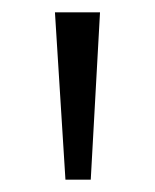

<svg xmlns="http://www.w3.org/2000/svg" viewBox="-20 -725 251 311"><path d="M86 -434 69 -705H142L127 -434Z"/></svg>

Font: Mulish Light
Style: Regular
Weight: 300
Designer: Vernon Adams
Foundry: Vernon Adams
Version: Version 3.603; ttfautohint (v1.8.3)